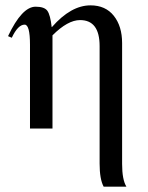

<svg xmlns="http://www.w3.org/2000/svg" viewBox="-20 -480 552 717"><path d="M452 217H367Q352 189 352 131V-308Q352 -405 279 -405Q233 -405 176 -348V0H92V-313Q92 -388 72 -388Q47 -388 24 -339L10 -345Q62 -455 113 -455Q146 -455 157 -439.5Q168 -424 173 -379H174Q245 -460 318 -460Q374 -460 405 -421Q436 -382 436 -319V132Q436 191 452 217Z"/></svg>

Font: STIX Math
Style: Regular
Weight: 400
Designer: MicroPress Inc., with final additions and corrections provided by Coen Hoffman, Elsevier (retired)
Version: Version 1.1.1